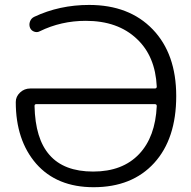

<svg xmlns="http://www.w3.org/2000/svg" viewBox="-20 -783 784 790"><path d="M625 -346.7Q625 -354.5 617.2 -354.5H128.9Q122.1 -354.5 122.1 -346.7Q125 -211.9 183.6 -145.5Q243.2 -77.1 363.3 -77.1Q484.4 -77.1 552.7 -149.4Q619.1 -219.7 625 -346.7ZM617.2 -418.9Q625 -418.9 625 -426.8Q619.1 -551.8 543 -623Q464.8 -697.3 333 -697.3Q231.4 -697.3 143.6 -654.3Q132.8 -648.4 120.6 -652.8Q108.4 -657.2 103.5 -668.9Q98.6 -681.6 103.5 -694.8Q108.4 -708 121.1 -713.9Q224.6 -762.7 346.7 -762.7Q511.7 -762.7 608.4 -662.1Q705.1 -561.5 705.1 -387.7Q705.1 -211.9 614.3 -112.3Q523.4 -12.7 365.2 -12.7Q213.9 -12.7 128.9 -109.4Q44.9 -206.1 44.9 -363.3Q44.9 -385.7 62.5 -402.3Q80.1 -418.9 104.5 -418.9Z"/></svg>

Font: Gen Jyuu Gothic P Normal
Style: Regular
Weight: 300
Designer: [Source Han Sans]
Ryoko NISHIZUKA  (kana & ideographs); Paul D. Hunt (Latin, Greek & Cyrillic); Wenlong ZHANG  (bopomofo
Version: Version 1.002.20150607